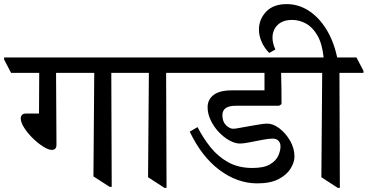

<svg xmlns="http://www.w3.org/2000/svg" viewBox="-48 -900 1790 935"><path d="M611 -545H494L496 10H486L407 -41L411 -545H225L227 -195Q227 -170 204 -170Q188 -170 162.5 -186Q137 -202 112 -226.5Q87 -251 70 -277.5Q53 -304 53 -324Q53 -333 59 -340Q65 -347 78 -347H142L143 -545H6L-28 -610V-620H577L611 -555Z M878 -545H761L763 15H753L673 -37L677 -545H589L555 -610V-620H844L878 -555Z M1205 -7Q1108 -7 1021 -72Q934 -137 876 -259L914 -281Q941 -228 977.5 -182.5Q1014 -137 1064 -109.5Q1114 -82 1181 -82Q1237 -82 1266.5 -99.5Q1296 -117 1307 -141.5Q1318 -166 1318 -187Q1318 -204 1308 -214.5Q1298 -225 1280 -225Q1261 -225 1229.5 -219Q1198 -213 1168 -207Q1138 -201 1121 -201Q1096 -201 1068.5 -216.5Q1041 -232 1017 -257.5Q993 -283 978 -314.5Q963 -346 963 -378Q963 -415 992 -437.5Q1021 -460 1082 -460H1240V-545H856L822 -610V-620H1421L1455 -555V-545H1321Q1322 -508 1322.5 -467Q1323 -426 1323 -393L1311 -385H1100Q1035 -385 1035 -339Q1035 -308 1052.5 -290.5Q1070 -273 1088 -273Q1097 -273 1118 -277Q1139 -281 1165 -285.5Q1191 -290 1215 -294Q1239 -298 1254 -298Q1282 -298 1312.5 -275Q1343 -252 1364.5 -215Q1386 -178 1386 -137Q1386 -111 1368 -80.5Q1350 -50 1310 -28.5Q1270 -7 1205 -7Z M1607 15H1597L1517 -37L1521 -545H1433L1399 -610V-620H1528Q1521 -687 1498 -727Q1475 -767 1442.5 -785Q1410 -803 1375 -803Q1329 -803 1304 -778.5Q1279 -754 1279 -716Q1279 -690 1293 -659L1263 -642Q1238 -668 1225.5 -697.5Q1213 -727 1213 -756Q1213 -806 1248 -843Q1283 -880 1348 -880Q1405 -880 1454.5 -848.5Q1504 -817 1540.5 -758.5Q1577 -700 1594 -620H1688L1722 -555V-545H1605Z"/></svg>

Font: Tiro Devanagari Sanskrit
Style: Regular
Weight: 400
Designer: Devanagari: John Hudson & Fiona Ross. Latin: John Hudson.
Foundry: Tiro Typeworks Ltd.
Version: Version 1.52